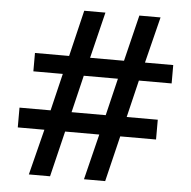

<svg xmlns="http://www.w3.org/2000/svg" viewBox="-51 -761 809 812"><g transform="rotate(5 353.0 -355.0)"><path d="M669 -436H530L492 -278H624V-194H472L425 0H335L383 -194H238L191 0H101L150 -194H37V-278H169L207 -436H82V-514H227L274 -710H364L316 -514H460L508 -710H598L549 -514H669ZM403 -278 441 -436H296L258 -278Z"/></g></svg>

Font: IngvarSans
Style: Regular
Weight: 600
Version: Version 3.000